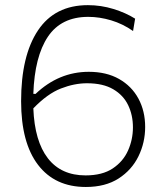

<svg xmlns="http://www.w3.org/2000/svg" viewBox="-20 -717 642 746"><path d="M313.5 9.5Q193.5 9.5 127.8 -76.5Q62 -162.5 62 -324Q62 -500.5 127.5 -598.8Q193 -697 321.5 -697Q372.5 -697 420.5 -682.2Q468.5 -667.5 505 -644.5L497 -596.5Q457 -624.5 411.8 -638Q366.5 -651.5 323 -651.5Q218 -651.5 166.2 -574.5Q114.5 -497.5 109.5 -352.5L118 -352Q208.5 -438 325 -438Q393.5 -438 442.5 -410.2Q491.5 -382.5 517.8 -334Q544 -285.5 544 -223.5Q544 -163 518 -109.8Q492 -56.5 440.8 -23.5Q389.5 9.5 313.5 9.5ZM318 -393.5Q269 -393.5 216.8 -373.2Q164.5 -353 109.5 -296Q114.5 -168.5 166 -102Q217.5 -35.5 312.5 -35.5Q377.5 -35.5 418 -62.5Q458.5 -89.5 477.5 -132.2Q496.5 -175 496.5 -222Q496.5 -269.5 478 -308.2Q459.5 -347 420 -370.2Q380.5 -393.5 318 -393.5Z"/></svg>

Font: Heraclito ExtraLight
Style: Regular
Weight: 200
Designer: Kostas Bartsokas (font) & Cristiano Sobral (main changes)
Foundry: Kostas Bartsokas (font) & Cristiano Sobral (main changes)
Version: Version 1.00;July 8, 2020;FontCreator 13.0.0.2655 64-bit